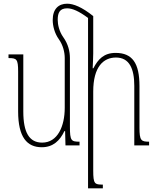

<svg xmlns="http://www.w3.org/2000/svg" viewBox="-20 -786 852 1038"><path d="M265 -678C265 -646 275 -606 298 -574C321 -542 330 -503 330 -472V-203C330 -104 292 -15 208 -15C138 -15 106 -70 106 -183V-492H26V-472C70 -472 78 -467 78 -399V-184C78 -44 126 10 206 10C267 10 304 -26 328 -77H332L334 0H410V-20C365 -20 358 -25 358 -101V-471C358 -508 349 -547 322 -585C300 -616 292 -653 292 -679C292 -717 303 -741 343 -741C371 -741 406 -726 456 -689V232H536V212C492 212 484 209 484 136V-291C484 -425 539 -475 607 -475C679 -475 706 -415 706 -322V0H786V-20C743 -20 734 -26 734 -96V-321C734 -444 696 -500 605 -500C542 -500 510 -466 485 -417H481C482 -444 484 -470 484 -497V-699C423 -748 377 -766 343 -766C297 -766 265 -738 265 -678Z"/></svg>

Font: Noto Serif Armenian ExtraCondensed Thin
Style: Regular
Weight: 100
Width: 2
Designer: Monotype Design Team
Foundry: Monotype Imaging Inc.
Version: Version 2.008